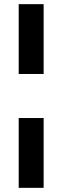

<svg xmlns="http://www.w3.org/2000/svg" viewBox="-20 -724 300 924"><path d="M190 -704V-368H70V-704ZM190 -156V180H70V-156Z"/></svg>

Font: Changa Black
Style: Regular
Weight: 900
Designer: Eduardo Rodriguez Tunni
Foundry: Eduardo Rodriguez Tunni
Version: Version 2.001; ttfautohint (v1.5.10-5e6f)